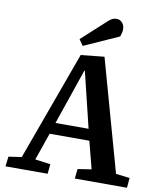

<svg xmlns="http://www.w3.org/2000/svg" viewBox="-99 -1013 914 1091"><g transform="rotate(10 358.0 -467.5)"><path d="M454 -711 634 -67 714 -57 709 0H408L414 -56L493 -68L452 -226H223L168 -68L257 -56L251 0H8L15 -57L90 -68L319 -697ZM245 -292H436L358 -613H355ZM435 -911Q449 -924 460 -929.5Q471 -935 484 -935Q504 -935 517.5 -920.5Q531 -906 531 -882Q531 -874 528.5 -862.5Q526 -851 522 -840L321 -750L297 -785Z"/></g></svg>

Font: Literata 18pt SemiBold
Style: Italic
Weight: 600
Italic angle: -2°
Designer: Latin by Veronika Burian and Jose Scaglione. Greek by Irene Vlachou. Cyrillic by Vera Evstafieva
Foundry: TypeTogether
Version: Version 3.103;gftools[0.9.29]